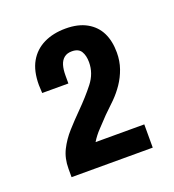

<svg xmlns="http://www.w3.org/2000/svg" viewBox="-79 -865 444 489"><g transform="rotate(-20 143.5 -620.5)"><path d="M35 -440V-463Q35 -491 46 -513Q57 -535 74.5 -554.5Q92 -574 110 -592Q138 -620 157.5 -645Q177 -670 177 -700Q177 -718 170 -729.5Q163 -741 145 -741Q132 -741 124 -734.5Q116 -728 112.5 -716.5Q109 -705 109 -689V-667H38Q38 -672 37.5 -678Q37 -684 37 -689Q37 -727 51 -751.5Q65 -776 90.5 -788.5Q116 -801 150 -801Q184 -801 207 -788Q230 -775 241 -752.5Q252 -730 252 -699Q252 -676 245 -656Q238 -636 226.5 -619Q215 -602 200.5 -587.5Q186 -573 171 -559Q158 -545 145 -531.5Q132 -518 123 -503H255V-440Z"/></g></svg>

Font: Archivo Condensed
Style: Bold
Weight: 700
Width: 3
Designer: Hector Gatti
Foundry: Omnibus-Type
Version: Version 2.001